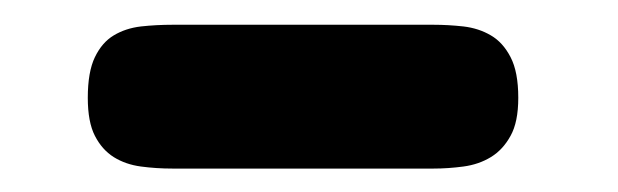

<svg xmlns="http://www.w3.org/2000/svg" viewBox="-20 -374 512 159"><path d="M123 -234.4Q109.4 -234.4 96.7 -236.1Q84 -237.8 74.2 -243.9Q64.5 -250 58.6 -261.5Q52.7 -272.9 52.7 -293Q52.7 -314.5 58.6 -326.7Q64.5 -338.9 74.2 -344.7Q84 -350.6 96.7 -352.1Q109.4 -353.5 123 -353.5H338.9Q351.1 -353.5 363.8 -352.1Q376.5 -350.6 386.5 -344.7Q396.5 -338.9 402.8 -326.7Q409.2 -314.5 409.2 -293Q409.2 -272.9 402.8 -261.5Q396.5 -250 386.5 -243.9Q376.5 -237.8 363.8 -236.1Q351.1 -234.4 338.9 -234.4H150.4Z"/></svg>

Font: Concert One
Style: Regular
Weight: 400
Version: Version 1.003